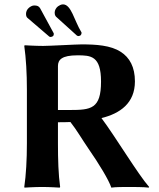

<svg xmlns="http://www.w3.org/2000/svg" viewBox="-20 -855 727 878"><path d="M245 -296C263 -296 282 -296 302 -297C330 -262 357 -215 384 -176C434 -104 478 -31 489 3C508 0 548 0 567 0C587 0 640 0 660 3L662 0C611 -58 507 -231 444 -315C529 -336 597 -383 597 -483C597 -548 573 -592 532 -618C486 -648 419 -652 353 -652C328 -652 207 -645 177 -645C143 -645 93 -648 93 -648L91 -645C99 -588 103 -520 103 -445V-200C103 -125 99 -54 91 0L92 3C92 3 138 0 173 0C207 0 253 3 253 3L255 0C247 -57 245 -125 245 -200ZM334 -602C395 -602 442 -600 442 -482C442 -357 396 -352 299 -352H245V-553C245 -582 263 -602 334 -602ZM113 -820C104 -813 99 -802 99 -792C99 -783 101 -776 107 -772L205 -688C207 -686 210 -686 212 -686C216 -686 219 -688 221 -689C225 -692 226 -695 226 -699C226 -701 226 -703 225 -704L163 -818C157 -827 150 -830 136 -830C127 -830 118 -824 113 -820ZM245 -826C236 -819 230 -808 230 -797C230 -785 235 -780 237 -778L332 -692C334 -691 337 -690 340 -690C342 -690 345 -692 348 -693C351 -696 353 -700 353 -704C353 -705 353 -707 352 -708C319 -762 306 -835 268 -835C259 -835 251 -830 245 -826Z"/></svg>

Font: Libertinus Sans
Style: Bold
Weight: 700
Designer: Philipp H. Poll, Khaled Hosny
Foundry: Caleb Maclennan
Version: Version 7.050;RELEASE